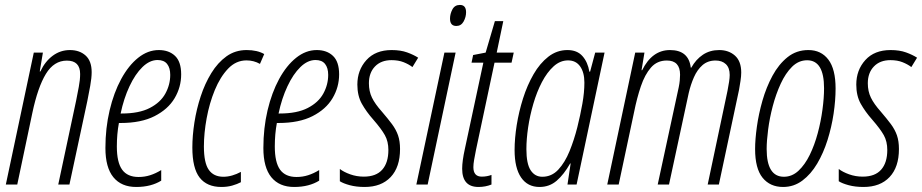

<svg xmlns="http://www.w3.org/2000/svg" viewBox="-20 -741 3703 771"><path d="M3.4 0 115.7 -529.8H152.3L139.6 -454.1H142.1Q161.1 -494.6 191.9 -517.3Q222.7 -540 260.7 -540Q299.3 -540 323.7 -518.1Q348.1 -496.1 348.1 -451.2Q348.1 -428.7 342.3 -396.2Q336.4 -363.8 330.6 -335L258.8 0H213.9L285.6 -336.4Q291 -364.3 296.4 -392.3Q301.8 -420.4 301.8 -443.8Q301.8 -497.6 248.5 -497.6Q196.8 -497.6 164.3 -444.3Q131.8 -391.1 109.9 -287.6L49.3 0Z M526.9 9.8Q467.3 9.8 435.3 -29.3Q403.3 -68.4 403.3 -146.5Q403.3 -226.6 420.2 -297.9Q437 -369.1 466.6 -423.6Q496.1 -478 534.9 -509Q573.7 -540 617.7 -540Q658.2 -540 682.9 -516.6Q707.5 -493.2 707.5 -442.4Q707.5 -391.1 681.2 -346.7Q654.8 -302.2 600.8 -274.7Q546.9 -247.1 463.9 -247.1H457.5Q449.2 -203.1 449.2 -152.8Q449.2 -88.9 470.5 -59.6Q491.7 -30.3 536.6 -30.3Q561 -30.3 583 -37.4Q605 -44.4 627.4 -58.1V-15.6Q607.9 -3.4 582.8 3.2Q557.6 9.8 526.9 9.8ZM464.4 -285.2H468.8Q538.6 -285.2 581.5 -307.4Q624.5 -329.6 644 -365.2Q663.6 -400.9 663.6 -440.4Q663.6 -468.3 651.1 -484.1Q638.7 -500 612.8 -500Q581.1 -500 552 -471.7Q522.9 -443.4 500 -394.5Q477.1 -345.7 464.4 -285.2Z M869.1 9.8Q811 9.8 781.7 -27.8Q752.4 -65.4 752.4 -148.9Q752.4 -195.8 760.7 -249.3Q769 -302.7 785.9 -354Q802.7 -405.3 828.6 -447.5Q854.5 -489.7 889.6 -514.9Q924.8 -540 970.2 -540Q1013.2 -540 1041 -523.9L1023.9 -484.4Q999 -498.5 969.7 -498.5Q927.7 -498.5 896 -465.3Q864.3 -432.1 842.5 -379.2Q820.8 -326.2 809.8 -266.1Q798.8 -206.1 798.8 -152.8Q798.8 -86.9 818.4 -59.1Q837.9 -31.2 877 -31.2Q894.5 -31.2 912.4 -36.4Q930.2 -41.5 947.3 -50.8V-9.3Q932.6 -1.5 912.6 4.2Q892.6 9.8 869.1 9.8Z M1161.1 9.8Q1101.6 9.8 1069.6 -29.3Q1037.6 -68.4 1037.6 -146.5Q1037.6 -226.6 1054.4 -297.9Q1071.3 -369.1 1100.8 -423.6Q1130.4 -478 1169.2 -509Q1208 -540 1252 -540Q1292.5 -540 1317.1 -516.6Q1341.8 -493.2 1341.8 -442.4Q1341.8 -391.1 1315.4 -346.7Q1289.1 -302.2 1235.1 -274.7Q1181.2 -247.1 1098.1 -247.1H1091.8Q1083.5 -203.1 1083.5 -152.8Q1083.5 -88.9 1104.7 -59.6Q1126 -30.3 1170.9 -30.3Q1195.3 -30.3 1217.3 -37.4Q1239.3 -44.4 1261.7 -58.1V-15.6Q1242.2 -3.4 1217 3.2Q1191.9 9.8 1161.1 9.8ZM1098.6 -285.2H1103Q1172.9 -285.2 1215.8 -307.4Q1258.8 -329.6 1278.3 -365.2Q1297.9 -400.9 1297.9 -440.4Q1297.9 -468.3 1285.4 -484.1Q1272.9 -500 1247.1 -500Q1215.3 -500 1186.3 -471.7Q1157.2 -443.4 1134.3 -394.5Q1111.3 -345.7 1098.6 -285.2Z M1444.3 9.8Q1410.6 9.8 1384.5 2.7Q1358.4 -4.4 1344.7 -13.2V-62.5Q1360.4 -50.3 1386.2 -41Q1412.1 -31.7 1440.9 -31.7Q1490.2 -31.7 1514.9 -59.6Q1539.6 -87.4 1539.6 -138.7Q1539.6 -172.9 1525.6 -198Q1511.7 -223.1 1479 -260.7Q1451.2 -292 1433.1 -324.2Q1415 -356.4 1415 -401.4Q1415 -459.5 1451.4 -499.8Q1487.8 -540 1552.7 -540Q1588.9 -540 1615 -530.5Q1641.1 -521 1659.2 -509.3L1636.2 -471.7Q1621.6 -482.9 1600.8 -491.2Q1580.1 -499.5 1552.2 -499.5Q1510.3 -499.5 1485.8 -474.1Q1461.4 -448.7 1461.4 -406.7Q1461.4 -374.5 1473.6 -349.1Q1485.8 -323.7 1513.7 -292.5Q1537.6 -264.6 1554 -242.7Q1570.3 -220.7 1578.4 -197.5Q1586.4 -174.3 1586.4 -142.6Q1586.4 -69.8 1548.8 -30Q1511.2 9.8 1444.3 9.8Z M1812.5 -636.7Q1787.1 -636.7 1787.1 -666Q1787.1 -685.1 1796.6 -703.1Q1806.2 -721.2 1826.7 -721.2Q1851.6 -721.2 1851.6 -691.9Q1851.6 -672.4 1841.6 -654.5Q1831.5 -636.7 1812.5 -636.7ZM1651.9 0 1764.6 -529.8H1809.6L1697.3 0Z M1901.4 9.8Q1835.9 9.8 1835.9 -63.5Q1835.9 -94.2 1846.7 -143.1L1920.9 -489.3H1873.5L1879.9 -520L1930.2 -529.8L1967.3 -656.2H2001L1974.6 -529.8H2043L2034.2 -489.3H1965.8L1891.6 -140.1Q1887.2 -117.7 1884 -99.9Q1880.9 -82 1880.9 -69.8Q1880.9 -31.7 1914.6 -31.7Q1935.1 -31.7 1953.6 -38.6V0Q1929.2 9.8 1901.4 9.8Z M2146.5 9.8Q2098.6 9.8 2072.5 -28.3Q2046.4 -66.4 2046.4 -138.7Q2046.4 -184.6 2054.9 -238.5Q2063.5 -292.5 2080.3 -345.7Q2097.2 -398.9 2122.6 -442.9Q2147.9 -486.8 2182.1 -513.4Q2216.3 -540 2258.8 -540Q2297.4 -540 2318.8 -515.9Q2340.3 -491.7 2346.7 -453.1H2349.6L2370.1 -529.8H2407.7L2295.4 0H2258.8L2271.5 -84.5H2269.5Q2244.6 -40.5 2215.6 -15.4Q2186.5 9.8 2146.5 9.8ZM2157.7 -31.2Q2195.3 -31.2 2221.9 -59.8Q2248.5 -88.4 2267.1 -134Q2285.6 -179.7 2298.3 -230Q2310.5 -278.8 2318.6 -324.5Q2326.7 -370.1 2326.7 -409.2Q2326.7 -450.2 2309.6 -474.4Q2292.5 -498.5 2261.2 -498.5Q2229.5 -498.5 2203.1 -474.6Q2176.8 -450.7 2156.2 -411.4Q2135.7 -372.1 2121.8 -324.7Q2107.9 -277.3 2100.8 -229.7Q2093.8 -182.1 2093.8 -142.1Q2093.8 -83.5 2110.8 -57.4Q2127.9 -31.2 2157.7 -31.2Z M2418.5 0 2530.8 -529.8H2567.9L2556.2 -459H2558.6Q2598.6 -540 2670.4 -540Q2745.6 -540 2753.9 -469.2H2755.9Q2774.4 -502.4 2802.5 -521.2Q2830.6 -540 2868.2 -540Q2906.2 -540 2931.4 -517.6Q2956.5 -495.1 2956.5 -449.7Q2956.5 -435.5 2953.6 -416.3Q2950.7 -397 2947.8 -380.9L2866.7 0H2821.8L2901.4 -376.5Q2905.3 -396 2907.7 -412.4Q2910.2 -428.7 2910.2 -439.9Q2910.2 -468.8 2894.8 -483.4Q2879.4 -498 2853.5 -498Q2822.3 -498 2801 -479.5Q2779.8 -460.9 2766.6 -430.9Q2753.4 -400.9 2745.6 -367.2L2666.5 0H2621.1L2705.6 -391.1Q2708.5 -404.8 2709.7 -418Q2710.9 -431.2 2710.9 -440.9Q2710.9 -498 2657.7 -498Q2618.7 -498 2594 -469.7Q2569.3 -441.4 2553.5 -394.5Q2537.6 -347.7 2526.4 -291.5L2464.4 0Z M3124.5 9.8Q3072.3 9.8 3042.2 -27.3Q3012.2 -64.5 3012.2 -142.6Q3012.2 -180.7 3019.3 -231.9Q3026.4 -283.2 3041.7 -336.9Q3057.1 -390.6 3082 -436.8Q3106.9 -482.9 3142.6 -511.5Q3178.2 -540 3226.1 -540Q3277.3 -540 3306.4 -501.7Q3335.4 -463.4 3335.4 -385.7Q3335.4 -338.4 3327.4 -284.4Q3319.3 -230.5 3303 -178.5Q3286.6 -126.5 3261.5 -84Q3236.3 -41.5 3202.1 -15.9Q3168 9.8 3124.5 9.8ZM3127.9 -31.2Q3160.6 -31.2 3186.5 -55.4Q3212.4 -79.6 3231.7 -119.1Q3251 -158.7 3263.7 -206.1Q3276.4 -253.4 3282.7 -300.8Q3289.1 -348.1 3289.1 -386.7Q3289.1 -499 3221.2 -499Q3187 -499 3160.6 -472.9Q3134.3 -446.8 3115 -404.8Q3095.7 -362.8 3083 -314.5Q3070.3 -266.1 3064.5 -220.5Q3058.6 -174.8 3058.6 -142.6Q3058.6 -31.2 3127.9 -31.2Z M3447.8 9.8Q3414.1 9.8 3387.9 2.7Q3361.8 -4.4 3348.1 -13.2V-62.5Q3363.8 -50.3 3389.6 -41Q3415.5 -31.7 3444.3 -31.7Q3493.7 -31.7 3518.3 -59.6Q3543 -87.4 3543 -138.7Q3543 -172.9 3529.1 -198Q3515.1 -223.1 3482.4 -260.7Q3454.6 -292 3436.5 -324.2Q3418.5 -356.4 3418.5 -401.4Q3418.5 -459.5 3454.8 -499.8Q3491.2 -540 3556.2 -540Q3592.3 -540 3618.4 -530.5Q3644.5 -521 3662.6 -509.3L3639.6 -471.7Q3625 -482.9 3604.2 -491.2Q3583.5 -499.5 3555.7 -499.5Q3513.7 -499.5 3489.3 -474.1Q3464.8 -448.7 3464.8 -406.7Q3464.8 -374.5 3477.1 -349.1Q3489.3 -323.7 3517.1 -292.5Q3541 -264.6 3557.4 -242.7Q3573.7 -220.7 3581.8 -197.5Q3589.8 -174.3 3589.8 -142.6Q3589.8 -69.8 3552.2 -30Q3514.6 9.8 3447.8 9.8Z"/></svg>

Font: Open Sans Condensed Light
Style: Italic
Weight: 300
Width: 3
Italic angle: -12°
Designer: Monotype Design Team
Foundry: Monotype Imaging Inc.
Version: Version 3.000; ttfautohint (v1.8.4)